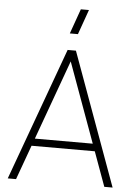

<svg xmlns="http://www.w3.org/2000/svg" viewBox="-62 -991 732 1038"><g transform="rotate(5 304.5 -472.5)"><path d="M330 -810H286L334 -945H378ZM20 0 282 -720H327L589 0H544L289 -701H319L65 0ZM120 -187V-227H488V-187Z"/></g></svg>

Font: Manrope ExtraLight
Style: Regular
Weight: 200
Designer: Mikhail Sharanda
Foundry: Mikhail Sharanda
Version: Version 4.505